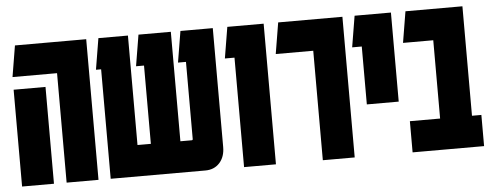

<svg xmlns="http://www.w3.org/2000/svg" viewBox="-44 -708 2099 816"><g transform="rotate(-5 1005.5 -300.0)"><path d="M210 0V-467H20L42 -600H346V0ZM20 0V-413H156V0Z M524 -600V-133H581V-467H547L569 -600H707V-133H755Q760 -133 760 -138V-467H726L748 -600H886V-93Q886 -51 863 -25.5Q840 0 802 0H398V-467H376L398 -600Z M1103 -600V0H967V-467H926L948 -600Z M1439 -600V0H1303V-467H1143L1165 -600Z M1510 -220V-467H1469L1491 -600H1646V-220Z M1991 -133V0H1686V-133H1815V-467H1686L1708 -600H1951V-133Z"/></g></svg>

Font: Karantina
Style: Bold
Weight: 700
Designer: Rony Koch
Foundry: Rony Koch
Version: Version 1.000; ttfautohint (v1.8.3)